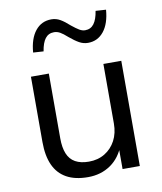

<svg xmlns="http://www.w3.org/2000/svg" viewBox="-83 -800 741 877"><g transform="rotate(-10 287.5 -362.0)"><path d="M255 9Q195 9 155.5 -13Q116 -35 96.5 -78Q77 -121 77 -185V-488H160V-187Q160 -145 171.5 -116.5Q183 -88 208 -74Q233 -60 271 -60Q313 -60 345 -79.5Q377 -99 395 -133Q413 -167 413 -212V-488H496V0H416V-111H426Q405 -53 360 -22Q315 9 255 9ZM154 -592 106 -595Q111 -659 139.5 -694.5Q168 -730 214 -730Q236 -730 255 -719Q274 -708 297 -687Q318 -670 331.5 -662Q345 -654 358 -654Q384 -654 399 -674Q414 -694 420 -733L468 -730Q463 -666 434.5 -630.5Q406 -595 361 -595Q340 -595 321 -605.5Q302 -616 277 -637Q257 -655 243.5 -662.5Q230 -670 216 -670Q190 -670 175 -650.5Q160 -631 154 -592Z"/></g></svg>

Font: Nunito Sans 11pt
Style: Regular
Weight: 400
Version: Version 3.101;gftools[0.9.27]